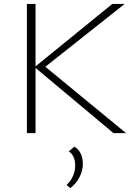

<svg xmlns="http://www.w3.org/2000/svg" viewBox="-20 -678 698 978"><path d="M622 0H558L161 -332V0H117V-658H161V-340L552 -658H615L211 -338ZM402 157Q402 191 385 224.5Q368 258 338 280L319 264Q340 245 351.5 219Q363 193 363 166Q363 114 330 93L359 69Q402 96 402 157Z"/></svg>

Font: Ysabeau Infant Light
Style: Regular
Weight: 300
Designer: Christian Thalmann (Catharsis Fonts)
Version: Version 0.003